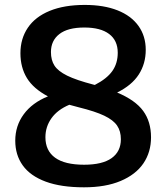

<svg xmlns="http://www.w3.org/2000/svg" viewBox="-20 -770 693 799"><path d="M608.5 -198.5Q608.5 -137 576.8 -90.2Q545 -43.5 482.2 -17Q419.5 9.5 329.5 9.5Q234 9.5 170 -14.2Q106 -38 74.8 -81.5Q43.5 -125 43.5 -184.5Q43.5 -246.5 78.8 -294.5Q114 -342.5 179.5 -369Q119 -401 92 -445.2Q65 -489.5 65 -548.5Q65 -609 95.8 -654.5Q126.5 -700 186.8 -724.8Q247 -749.5 333 -749.5Q412 -749.5 469 -727Q526 -704.5 556.2 -662.2Q586.5 -620 586.5 -562.5Q586.5 -505 557.5 -460Q528.5 -415 467.5 -385Q543.5 -353 576 -308.2Q608.5 -263.5 608.5 -198.5ZM192 -553.5Q192 -519.5 206.8 -496.8Q221.5 -474 259.5 -455.2Q297.5 -436.5 368.5 -418L374.5 -416.5Q425 -442.5 447.5 -474.5Q470 -506.5 470 -550.5Q470 -601.5 434.2 -628.5Q398.5 -655.5 331 -655.5Q262 -655.5 227 -628.2Q192 -601 192 -553.5ZM483 -190.5Q483 -224.5 467.2 -247.5Q451.5 -270.5 414 -288.5Q376.5 -306.5 307.5 -323.5L268.5 -334Q219.5 -313.5 194.2 -278Q169 -242.5 169 -199Q169 -143 209.2 -113.8Q249.5 -84.5 330 -84.5Q406 -84.5 444.5 -112Q483 -139.5 483 -190.5Z"/></svg>

Font: Encode Sans SemiBold
Style: Regular
Weight: 600
Designer: Multiple Designers
Foundry: Impallari Type
Version: Version 2.000